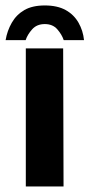

<svg xmlns="http://www.w3.org/2000/svg" viewBox="-29 -674 323 694"><path d="M133 -654.3Q178.3 -654.3 208.3 -637.7Q238.3 -621 254.8 -592Q271.3 -563 274.7 -529H201.3Q194.7 -549 178.2 -568Q161.7 -587 133 -587Q104 -587 87.2 -568Q70.3 -549 63.7 -529H-8.7Q-3 -563 13.7 -592Q30.3 -621 59.2 -637.7Q88 -654.3 133 -654.3ZM64.3 0V-499H199.3L200.7 0Z"/></svg>

Font: Vivano Light
Style: Regular
Weight: 300
Designer: Joe Prince, Josias Burgherr
Version: Version 2.064;September 19, 2022;FontCreator 14.0.0.2877 64-